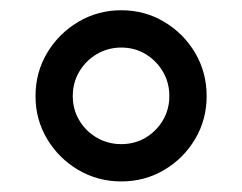

<svg xmlns="http://www.w3.org/2000/svg" viewBox="-20 -753 463 367"><path d="M211.9 -406.2Q167 -406.2 129.6 -428.2Q92.3 -450.2 70.1 -487.3Q47.9 -524.4 47.9 -569.3Q47.9 -614.7 70.1 -651.9Q92.3 -689 129.6 -711.2Q167 -733.4 211.9 -733.4Q256.8 -733.4 293.9 -711.2Q331.1 -689 353 -651.9Q375 -614.7 375 -569.3Q375 -524.4 353 -487.3Q331.1 -450.2 293.9 -428.2Q256.8 -406.2 211.9 -406.2ZM211.9 -477.5Q237.3 -477.5 258.1 -489.7Q278.8 -502 291.3 -522.9Q303.7 -543.9 303.7 -569.3Q303.7 -595.2 291.3 -616.2Q278.8 -637.2 258.1 -649.7Q237.3 -662.1 211.9 -662.1Q186.5 -662.1 165.3 -649.7Q144 -637.2 131.6 -616.2Q119.1 -595.2 119.1 -569.3Q119.1 -543.9 131.6 -522.9Q144 -502 165.3 -489.7Q186.5 -477.5 211.9 -477.5Z"/></svg>

Font: Inter Numeric Softened
Style: Regular
Weight: 400
Designer: Aaron212
Version: Version 1.004